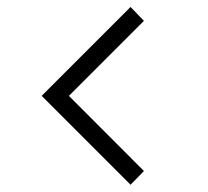

<svg xmlns="http://www.w3.org/2000/svg" viewBox="-20 -503 586 540"><path d="M384.8 -22 347.2 16.6 97.2 -233.4 347.2 -483.4 384.8 -444.3 173.8 -233.4Z"/></svg>

Font: Anonymous Pro
Style: Regular
Weight: 400
Monospace: yes
Designer: Mark Simonson
Version: Version 1.003